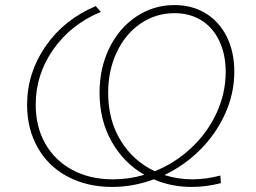

<svg xmlns="http://www.w3.org/2000/svg" viewBox="-20 -731 1012 758"><path d="M740 -23Q793 -23 850 -38L852 -8Q794 7 737 7Q656 7 587 -23Q506 7 423 7Q324 7 247.5 -33.5Q171 -74 129 -148Q87 -222 87 -317Q87 -443 160 -548.5Q233 -654 358 -707L378 -684Q260 -635 190.5 -536Q121 -437 121 -318Q121 -230 159 -163.5Q197 -97 266 -60Q335 -23 426 -23Q490 -23 550 -41Q468 -88 420.5 -172.5Q373 -257 373 -365Q373 -462 411.5 -541Q450 -620 518 -665.5Q586 -711 669 -711Q739 -711 792.5 -678Q846 -645 875.5 -585.5Q905 -526 905 -448Q905 -363 869.5 -283.5Q834 -204 771.5 -141Q709 -78 629 -40Q683 -23 740 -23ZM591 -55Q671 -87 735 -147Q799 -207 835 -285Q871 -363 871 -447Q871 -516 846 -569Q821 -622 775.5 -650.5Q730 -679 669 -679Q595 -679 535 -638Q475 -597 441 -525Q407 -453 407 -364Q407 -257 456.5 -176Q506 -95 591 -55Z"/></svg>

Font: Montserrat Alternates ExLight
Style: Italic
Weight: 275
Italic angle: -11.3°
Designer: Julieta Ulanovsky
Foundry: Julieta Ulanovsky
Version: Version 7.200